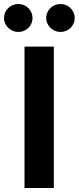

<svg xmlns="http://www.w3.org/2000/svg" viewBox="-63 -940 394 960"><path d="M206.1 0H59.6V-707H206.1ZM-43 -849.6Q-43 -868.7 -33.4 -884.8Q-23.9 -900.9 -7.3 -910.4Q9.3 -919.9 28.3 -919.9Q47.9 -919.9 64.2 -910.4Q80.6 -900.9 90.1 -884.8Q99.6 -868.7 99.6 -849.6Q99.6 -831.1 90.1 -815.2Q80.6 -799.3 64.2 -789.8Q47.9 -780.3 28.3 -780.3Q9.3 -780.3 -7.1 -789.8Q-23.4 -799.3 -33.2 -815.4Q-43 -831.5 -43 -849.6ZM168 -849.6Q168 -868.7 177.5 -884.8Q187 -900.9 203.6 -910.4Q220.2 -919.9 239.3 -919.9Q258.8 -919.9 275.1 -910.4Q291.5 -900.9 301 -884.8Q310.5 -868.7 310.5 -849.6Q310.5 -831.1 301 -815.2Q291.5 -799.3 275.1 -789.8Q258.8 -780.3 239.3 -780.3Q220.2 -780.3 203.9 -789.8Q187.5 -799.3 177.7 -815.4Q168 -831.5 168 -849.6Z"/></svg>

Font: WEMIX Pretendard
Style: Bold
Weight: 700
Designer: Base glyphs from Inter by Rasmus Andersson; Hangeul glyphs from Noto Sans CJK(Source Han Sans) by Jang Soo-young and Kan
Foundry: Kil Hyung-jin
Version: Version 1.000